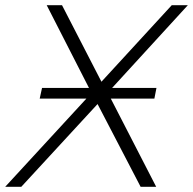

<svg xmlns="http://www.w3.org/2000/svg" viewBox="-35 -720 744 740"><path d="M-15 0 298 -340H118L127 -381H308L145 -700H204L356 -405L627 -700H689L397 -381H568L560 -340H392L567 0H507L341 -319L47 0Z"/></svg>

Font: Montserrat Light
Style: Italic
Weight: 300
Italic angle: -11.3°
Designer: Julieta Ulanovsky
Foundry: Julieta Ulanovsky
Version: Version 9.000; ttfautohint (v1.8.4.7-5d5b)